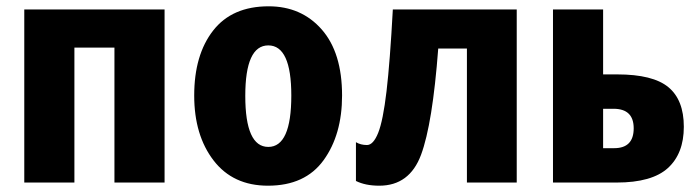

<svg xmlns="http://www.w3.org/2000/svg" viewBox="-20 -579 2216 609"><path d="M502 -549V0H343V-428H216V0H57V-549Z M1065 -276Q1065 -412 1000.5 -485.5Q936 -559 832 -559Q716 -559 656 -482Q596 -405 596 -276Q596 -150 657.5 -70Q719 10 830 10Q948 10 1006.5 -71Q1065 -152 1065 -276ZM758 -275Q758 -435 831 -435Q904 -435 904 -276Q904 -113 831 -113Q758 -113 758 -275Z M1619 0V-549H1226Q1217 -383 1206 -289.5Q1195 -196 1179.5 -157.5Q1164 -119 1144 -119Q1124 -119 1109 -128V-5Q1139 10 1183 10Q1279 10 1315.5 -88Q1352 -186 1370 -425H1461V0Z M1893 -343V-549H1734V0H1936Q2048 0 2098.5 -46Q2149 -92 2149 -177Q2149 -262 2100 -302.5Q2051 -343 1938 -343ZM1990 -172Q1990 -109 1928 -109H1893V-234H1926Q1990 -234 1990 -172Z"/></svg>

Font: Noto Sans Display SemiCondensed Extra
Style: Regular
Weight: 800
Width: 4
Designer: Monotype Design Team
Foundry: Monotype Imaging Inc.
Version: Version 1.900